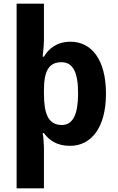

<svg xmlns="http://www.w3.org/2000/svg" viewBox="-20 -780 637 1040"><path d="M554 -273C554 -458 475 -554 362 -554C290 -554 244 -518 218 -473H211C213 -493 218 -534 218 -564V-760H70V240H218V19C218 -2 215 -40 211 -59H218C245 -21 288 10 359 10C474 10 554 -88 554 -273ZM403 -275C403 -164 377 -103 315 -103C241 -103 218 -164 218 -274V-291C218 -393 243 -443 313 -443C376 -443 403 -387 403 -275Z"/></svg>

Font: Noto Sans Display
Style: Bold
Weight: 700
Designer: Monotype Design Team
Foundry: Monotype Imaging Inc.
Version: Version 1.900